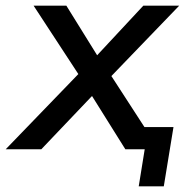

<svg xmlns="http://www.w3.org/2000/svg" viewBox="-56 -524 660 674"><path d="M-36 0 219 -264 62 -504H177L285 -330L447 -504H573L335 -257L451 -78H553L519 130H431L452 0H384L267 -187L89 0Z"/></svg>

Font: Mulish SemiBold
Style: Italic
Weight: 600
Italic angle: -9°
Designer: Vernon Adams
Foundry: Vernon Adams
Version: Version 3.603; ttfautohint (v1.8.3)